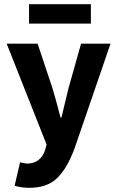

<svg xmlns="http://www.w3.org/2000/svg" viewBox="-20 -705 561 919"><path d="M120 194Q83 194 50 184L76 72Q103 78 109 78Q174 78 196 13L203 -13L12 -496H160L231 -283Q242 -248 270 -142H274Q296 -236 308 -283L368 -496H509L337 5Q300 104 252 149Q204 194 120 194ZM119 -592V-685H415V-592Z"/></svg>

Font: Toshiba Sans
Style: Bold
Weight: 700
Designer: Paul D. Hunt
Foundry: Toshiba Corporation
Version: Version 2.020;PS 2.0;hotconv 1.0.86;makeotf.lib2.5.63406